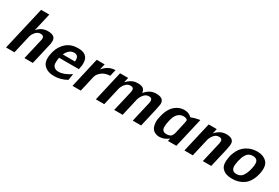

<svg xmlns="http://www.w3.org/2000/svg" viewBox="63 -1656 3827 2636"><g transform="rotate(30 1976.0 -338.5)"><path d="M58 0 217 -688H347L296 -467V-465Q295 -463 295 -462L281 -403Q348 -482 446 -482Q567 -482 567 -396Q568 -353 553 -304L483 0H350L424 -320Q435 -356 425 -378.5Q415 -401 376 -401Q333 -401 301 -365.5Q269 -330 258 -290L191 0Z M635 -240Q640 -262 642 -270Q671 -366 741.5 -426.5Q812 -487 924 -487Q1080 -487 1086 -354Q1089 -308 1073 -242H760Q760 -240 757.5 -227Q755 -214 754 -207Q751 -176 752.5 -146Q754 -116 778 -93.5Q802 -71 847 -71Q932 -71 1039 -144L1023 -43Q928 11 823 11Q716 11 660.5 -49.5Q605 -110 635 -240ZM781 -307 974 -306Q985 -406 906 -406Q860 -406 828.5 -376Q797 -346 781 -307Z M1112 0 1221 -476H1347L1335 -426Q1335 -423 1334 -421L1325 -382Q1401 -479 1516 -482L1491 -378Q1415 -377 1364.5 -338.5Q1314 -300 1301 -254L1243 0Z M1482 0 1591 -476H1719L1701 -397Q1764 -466 1835 -478Q1860 -481 1882 -480Q1944 -477 1965.5 -453.5Q1987 -430 1990 -393Q2062 -483 2162 -483Q2283 -483 2285 -396Q2285 -377 2276 -339.5Q2267 -302 2266 -288L2200 0H2067L2141 -320Q2150 -360 2140 -380.5Q2130 -401 2092 -401Q2050 -401 2018.5 -366Q1987 -331 1972 -284L1907 0H1773L1848 -321Q1857 -362 1847.5 -381.5Q1838 -401 1800 -401Q1758 -401 1726 -366Q1694 -331 1680 -284V-283L1615 0Z M2364 -238Q2395 -376 2477 -437Q2532 -479 2601 -482Q2626 -482 2638 -480Q2691 -473 2728 -435L2792 -456L2867 -472L2758 0H2625L2630 -23V-26L2635 -44Q2567 11 2492 11Q2469 11 2448.5 5.5Q2428 0 2404 -16Q2380 -32 2368 -59.5Q2356 -87 2351.5 -131.5Q2347 -176 2364 -238ZM2499 -246Q2484 -183 2485 -139Q2488 -70 2558 -70Q2588 -70 2608.5 -78Q2629 -86 2639.5 -102.5Q2650 -119 2653 -127Q2656 -135 2660 -151Q2673 -208 2699 -324Q2706 -356 2706 -378Q2683 -401 2646 -401Q2533 -401 2499 -246Z M2886 0 2996 -476H3124L3106 -398Q3180 -482 3274 -482Q3395 -482 3395 -396Q3396 -378 3388.5 -344.5Q3381 -311 3380 -297L3311 0H3178L3252 -320Q3252 -322 3253 -324Q3254 -326 3254 -328Q3257 -352 3256 -367Q3250 -401 3204 -401Q3160 -401 3130 -366.5Q3100 -332 3086 -290L3019 0Z M3463 -238Q3471 -271 3480 -292Q3517 -391 3593 -439.5Q3669 -488 3760 -488Q3863 -488 3917 -428.5Q3971 -369 3941 -239Q3925 -169 3894 -118.5Q3863 -68 3822 -41Q3781 -14 3737.5 -2Q3694 10 3644 10Q3595 10 3557.5 -1.5Q3520 -13 3490 -41.5Q3460 -70 3454.5 -117.5Q3449 -165 3463 -238ZM3596 -242Q3596 -240 3595 -235Q3594 -230 3594 -227Q3585 -186 3585 -160Q3585 -76 3665 -76Q3727 -76 3759.5 -121.5Q3792 -167 3810 -242Q3833 -338 3811 -374Q3790 -406 3740 -406Q3707 -406 3682 -393Q3657 -380 3640.5 -355Q3624 -330 3614.5 -304Q3605 -278 3596 -242Z"/></g></svg>

Font: Coval
Style: ExtraBold Italic
Weight: 800
Foundry: Context Ltd
Version: Version 001.000